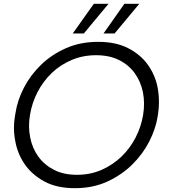

<svg xmlns="http://www.w3.org/2000/svg" viewBox="-20 -968 907 1005"><path d="M372 17Q277 17 212.5 -18Q148 -53 110 -107.5Q72 -162 60 -229Q53 -265 53 -300Q53 -329 58 -358L61 -376Q71 -443 105.5 -509.5Q140 -576 195.5 -629.5Q251 -683 326 -716Q401 -749 494 -749Q586 -749 650.5 -716Q715 -683 753.5 -629.5Q792 -576 805 -510Q812 -472 812 -434Q812 -405 808 -376L805 -357Q795 -294 761.5 -228Q728 -162 673 -107.5Q618 -53 542.5 -18Q467 17 372 17ZM383 -53Q453 -53 512 -79Q571 -105 616 -148.5Q661 -192 690 -248.5Q719 -305 729 -366Q734 -396 734 -425Q734 -456 728 -486Q716 -543 684.5 -586Q653 -629 602.5 -654Q552 -679 483 -679Q414 -679 355 -654Q296 -629 251 -586Q206 -543 176.5 -486Q147 -429 137 -366Q132 -337 132 -309Q132 -278 138 -249Q149 -192 180.5 -148.5Q212 -105 262.5 -79Q313 -53 383 -53ZM522 -793 631 -948H709L580 -793ZM361 -793 471 -948H548L419 -793Z"/></svg>

Font: Sora Light
Style: Italic
Weight: 300
Designer: Jonathan Barnbrook, Juli√°n Moncada
Version: Version 1.000